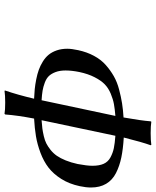

<svg xmlns="http://www.w3.org/2000/svg" viewBox="60 -748 690 850"><g transform="rotate(90 405.0 -323.0)"><path d="M380.9 -1Q399.9 -56.6 417 -128.9Q393.6 -129.9 374.3 -131.8Q355 -133.8 331.3 -138.4Q307.6 -143.1 289.3 -149.7Q271 -156.2 252.7 -167.5Q234.4 -178.7 222.4 -193.4Q210.4 -208 203.1 -229Q195.8 -250 195.8 -275.9Q195.8 -294.9 202.1 -324.2Q210.4 -362.8 227.1 -393.8Q243.7 -424.8 267.3 -445.8Q291 -466.8 317.1 -481.7Q343.3 -496.6 375.7 -505.1Q408.2 -513.7 437 -518.3Q465.8 -522.9 500 -524.9Q513.7 -601.1 517.1 -645L519 -647.9Q537.1 -645 569.8 -645Q602.5 -645 621.1 -647.9L623 -645Q609.4 -607.9 588.9 -525.9Q639.6 -522.9 677.2 -515.1Q714.8 -507.3 746.1 -491.5Q777.3 -475.6 793.7 -447.8Q810.1 -419.9 810.1 -380.9Q810.1 -358.4 804.2 -331.1Q794.4 -284.7 772.2 -249.5Q750 -214.4 722.2 -192.9Q694.3 -171.4 656.5 -157.2Q618.7 -143.1 583.3 -137.2Q547.9 -131.3 504.9 -128.9Q490.7 -54.7 486.8 -1L483.9 2Q467.3 -1 434.1 -1Q401.4 -1 381.8 2ZM512.2 -162.1Q533.7 -163.6 548.6 -165.5Q563.5 -167.5 582.5 -171.9Q601.6 -176.3 615 -183.1Q628.4 -189.9 643.6 -201.9Q658.7 -213.9 669.7 -229.7Q680.7 -245.6 690.2 -269Q699.7 -292.5 706.1 -321.8Q713.9 -363.3 713.9 -387.2Q713.9 -417.5 705.1 -437Q696.3 -456.5 676.8 -467Q657.2 -477.5 636.2 -481.9Q615.2 -486.3 581.1 -488.8ZM298.8 -329.1Q292 -295.4 292 -268.1Q292 -242.7 299.1 -223.9Q306.2 -205.1 316.9 -194.1Q327.6 -183.1 345.9 -176.3Q364.3 -169.4 381.6 -166.5Q398.9 -163.6 423.8 -162.1L493.2 -488.8Q462.4 -486.3 440.9 -482.4Q419.4 -478.5 394.8 -468.3Q370.1 -458 353.3 -441.7Q336.4 -425.3 321.8 -396.7Q307.1 -368.2 298.8 -329.1Z"/></g></svg>

Font: Linear Smooth
Style: Italic
Weight: 400
Designer: Philipp H. Poll, Flanker
Foundry: Philipp H. Poll, reworked by Flanker
Version: Version 1.061 | FøM Fix